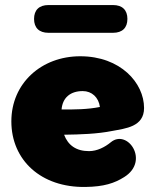

<svg xmlns="http://www.w3.org/2000/svg" viewBox="-20 -729 620 761"><path d="M319 12C392 11 434 -3 472 -27C575 -91 485 -220 419 -165C396 -146 365 -130 333 -130C282 -130 250 -153 234 -195C299 -196 365 -198 425 -210C477 -220 551 -226 551 -301C551 -400 458 -506 298 -506C144 -506 25 -399 25 -248C25 -94 143 15 319 12ZM172 -599H428C465 -599 485 -619 485 -654C485 -689 465 -709 428 -709H172C135 -709 115 -689 115 -654C115 -619 135 -599 172 -599ZM224 -295C228 -343 260 -368 308 -368C344 -368 371 -343 376 -305C326 -295 278 -295 224 -295Z"/></svg>

Font: SN Pro Black
Style: Regular
Weight: 900
Designer: Tobias Whetton
Foundry: Supernotes
Version: Version 1.001;Glyphs 3.2 (3249)